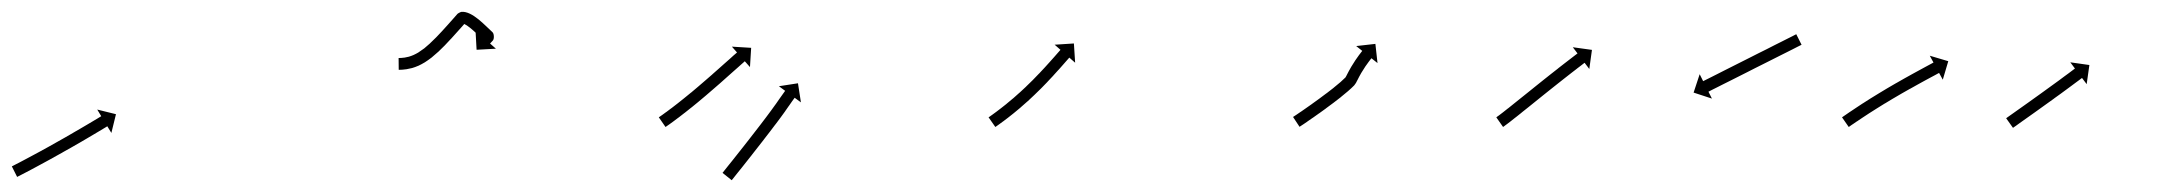

<svg xmlns="http://www.w3.org/2000/svg" viewBox="-36 -307 3689 326"><path d="M-14.3 -25.3C-14.8 -25 -15.4 -24.8 -15.9 -24.5L-6.9 -6.6C-6.3 -6.9 -5.7 -7.2 -5.2 -7.5L-5.2 -7.5L-5.2 -7.5C-3.5 -8.3 -1.9 -9.2 -0.3 -10L-0.3 -10L-0.3 -10C2.3 -11.3 4.8 -12.7 7.4 -14L7.4 -14L7.4 -14C10.7 -15.7 14 -17.5 17.3 -19.2L17.3 -19.2L17.3 -19.2C21.2 -21.3 25.1 -23.4 29 -25.5L29 -25.5L29 -25.5C33.4 -27.9 37.7 -30.2 42.1 -32.6L42.1 -32.6L42.1 -32.6C46.7 -35.1 51.4 -37.7 56 -40.2L56 -40.3L56 -40.3C60.8 -42.9 65.5 -45.6 70.3 -48.2L70.3 -48.2L70.3 -48.3C75.1 -50.9 79.8 -53.6 84.6 -56.3L84.6 -56.3L84.6 -56.3C89.2 -59 93.8 -61.6 98.3 -64.2L98.4 -64.2L98.4 -64.2C102.6 -66.7 106.9 -69.2 111.2 -71.7L111.2 -71.7L111.2 -71.7C115 -74 118.9 -76.2 122.7 -78.5L122.7 -78.5L122.7 -78.5C125.9 -80.4 129.1 -82.3 132.3 -84.2L132.3 -84.2L132.3 -84.2C134.8 -85.7 137.3 -87.2 139.8 -88.7C141.4 -89.6 143 -90.6 144.6 -91.6C145.1 -91.9 145.7 -92.2 146.2 -92.6L153.1 -81.3L160.9 -113.1L129.1 -121L135.9 -109.7C135.3 -109.3 134.8 -109 134.2 -108.7C132.6 -107.7 131 -106.8 129.5 -105.8C127 -104.3 124.5 -102.9 122.1 -101.4L122.1 -101.4L122.1 -101.4C118.9 -99.5 115.7 -97.6 112.5 -95.7L112.5 -95.7L112.5 -95.7C108.7 -93.4 104.9 -91.2 101.1 -89L101.1 -89L101.1 -89C96.9 -86.5 92.6 -84 88.3 -81.6L88.3 -81.6L88.4 -81.6C83.8 -78.9 79.2 -76.3 74.7 -73.7L74.7 -73.7L74.7 -73.7C70 -71 65.2 -68.3 60.5 -65.7L60.5 -65.7L60.5 -65.7C55.8 -63 51 -60.4 46.3 -57.7L46.3 -57.7L46.3 -57.7C41.7 -55.2 37.1 -52.7 32.5 -50.1L32.5 -50.1L32.5 -50.1C28.2 -47.8 23.8 -45.4 19.5 -43.1L19.5 -43.1L19.5 -43.1C15.7 -41 11.8 -39 7.9 -36.9L7.9 -36.9L7.9 -36.9C4.6 -35.2 1.4 -33.4 -1.9 -31.7L-1.9 -31.7L-1.9 -31.7C-4.4 -30.4 -6.9 -29.1 -9.5 -27.8L-9.5 -27.8L-9.5 -27.8C-11.1 -26.9 -12.7 -26.1 -14.3 -25.3L-14.3 -25.3Z M642.3 -208.5C641.8 -208.5 641.3 -208.5 640.8 -208.5L641 -188.5C641.5 -188.5 642.1 -188.5 642.6 -188.5C642.6 -188.5 642.6 -188.5 642.6 -188.5C642.7 -188.5 642.7 -188.5 642.7 -188.5C644.2 -188.6 645.8 -188.6 647.3 -188.7C647.3 -188.7 647.3 -188.7 647.4 -188.7C647.4 -188.7 647.5 -188.7 647.5 -188.7C649.8 -188.9 652.1 -189.2 654.4 -189.5C654.4 -189.5 654.5 -189.5 654.6 -189.5C654.7 -189.5 654.8 -189.6 654.8 -189.6C657.7 -190.1 660.6 -190.7 663.4 -191.4C663.4 -191.4 663.5 -191.4 663.6 -191.5C663.7 -191.5 663.8 -191.5 663.8 -191.5C667.2 -192.5 670.5 -193.7 673.7 -195.1C673.7 -195.1 673.8 -195.1 673.9 -195.2C674 -195.2 674.1 -195.2 674.1 -195.2C677.8 -196.9 681.3 -198.8 684.8 -200.9C684.8 -200.9 684.9 -200.9 685 -201C685.1 -201 685.2 -201.1 685.2 -201.1C689 -203.5 692.7 -206.2 696.3 -208.9C696.3 -208.9 696.4 -209 696.4 -209C696.5 -209.1 696.6 -209.1 696.6 -209.1C700.4 -212.2 704.1 -215.5 707.8 -218.8C707.8 -218.8 707.8 -218.8 707.9 -218.8C707.9 -218.9 708 -218.9 708 -218.9C711.7 -222.4 715.4 -226 719 -229.7C719 -229.7 719 -229.7 719 -229.8C719.1 -229.8 719.1 -229.8 719.1 -229.8C722.6 -233.5 726.2 -237.2 729.6 -241C729.6 -241 729.7 -241 729.7 -241C729.7 -241 729.7 -241 729.7 -241C733 -244.6 736.3 -248.3 739.5 -251.9L739.5 -251.9L739.5 -251.9C742.5 -255.2 745.4 -258.5 748.4 -261.8C750.8 -264.7 753.3 -267.5 755.8 -270.3C756.1 -270.7 754.2 -269.8 752.4 -268.9C750.5 -267.9 748.7 -266.9 749.1 -267C756.3 -267.6 778.4 -245 786.7 -237.5C788.2 -236.2 788.7 -240.5 788.5 -244.7C788.3 -249 787.4 -253.2 786 -251.7C784.9 -250.4 783.7 -249.1 782.5 -247.8L782.5 -247.8L782.5 -247.8C782.1 -247.4 781.6 -246.9 781.2 -246.4L771.4 -255.2L773.2 -222.5L806 -224.3L796.1 -233.1C796.6 -233.6 797 -234 797.4 -234.5L797.4 -234.5L797.4 -234.5C798.5 -235.7 799.6 -236.9 800.8 -238.2C802.1 -239.6 802.7 -242.5 802.5 -245.4C802.4 -248.3 801.6 -251.1 800.1 -252.4C787.6 -263.6 766.1 -288.4 747.5 -286.9C747 -286.9 745.5 -286.2 744 -285.5C742.6 -284.7 741.1 -283.9 740.8 -283.5C738.3 -280.7 735.8 -277.9 733.4 -275.1C730.4 -271.8 727.5 -268.5 724.6 -265.2L724.6 -265.2L724.6 -265.2C721.4 -261.6 718.2 -258.1 714.9 -254.5C714.9 -254.5 714.9 -254.5 715 -254.6C715 -254.6 715 -254.6 715 -254.6C711.6 -250.9 708.2 -247.3 704.7 -243.7C704.7 -243.7 704.7 -243.7 704.7 -243.7C704.8 -243.8 704.8 -243.8 704.8 -243.8C701.3 -240.3 697.8 -236.8 694.2 -233.5C694.2 -233.5 694.3 -233.5 694.3 -233.5C694.3 -233.6 694.4 -233.6 694.4 -233.6C691 -230.5 687.5 -227.5 684 -224.6C684 -224.6 684 -224.7 684.1 -224.7C684.1 -224.8 684.2 -224.8 684.2 -224.8C681 -222.4 677.7 -220.1 674.3 -217.9C674.3 -217.9 674.4 -218 674.5 -218C674.6 -218.1 674.7 -218.1 674.7 -218.1C671.8 -216.4 668.8 -214.8 665.7 -213.4C665.7 -213.4 665.8 -213.4 665.9 -213.5C666 -213.5 666.1 -213.6 666.1 -213.6C663.5 -212.5 660.8 -211.5 658.1 -210.7C658.1 -210.7 658.2 -210.7 658.3 -210.7C658.4 -210.8 658.5 -210.8 658.5 -210.8C656.1 -210.2 653.8 -209.7 651.4 -209.3C651.4 -209.3 651.4 -209.3 651.5 -209.3C651.6 -209.3 651.7 -209.3 651.7 -209.3C649.8 -209.1 647.8 -208.8 645.9 -208.7C645.9 -208.7 645.9 -208.7 646 -208.7C646.1 -208.7 646.1 -208.7 646.1 -208.7C644.8 -208.6 643.5 -208.5 642.2 -208.5C642.2 -208.5 642.2 -208.5 642.3 -208.5C642.3 -208.5 642.3 -208.5 642.3 -208.5Z M1084.2 -108.9C1083.7 -108.5 1083.2 -108.2 1082.6 -107.8L1094 -91.4C1094.6 -91.8 1095.1 -92.1 1095.6 -92.5L1095.6 -92.5L1095.6 -92.5C1097.1 -93.5 1098.6 -94.6 1100.1 -95.6L1100.1 -95.6L1100.1 -95.6C1102.4 -97.3 1104.7 -98.9 1107 -100.6L1107 -100.6L1107 -100.6C1110 -102.8 1112.9 -105 1115.8 -107.2C1115.8 -107.2 1115.9 -107.2 1115.9 -107.2C1115.9 -107.2 1115.9 -107.2 1115.9 -107.2C1119.4 -109.8 1122.8 -112.5 1126.2 -115.2C1126.2 -115.2 1126.3 -115.2 1126.3 -115.2C1126.3 -115.2 1126.3 -115.2 1126.3 -115.2C1130.1 -118.2 1133.9 -121.2 1137.7 -124.3L1137.8 -124.3L1137.8 -124.3C1141.9 -127.6 1145.9 -130.9 1149.9 -134.2L1149.9 -134.3L1150 -134.3C1154.1 -137.7 1158.3 -141.2 1162.4 -144.7L1162.4 -144.7L1162.4 -144.7C1166.6 -148.3 1170.7 -151.8 1174.8 -155.4L1174.8 -155.4L1174.8 -155.4C1178.8 -158.9 1182.8 -162.3 1186.8 -165.8L1186.8 -165.8L1186.8 -165.8C1190.5 -169.1 1194.2 -172.4 1197.9 -175.7C1201.2 -178.6 1204.6 -181.6 1207.9 -184.6C1210.7 -187.1 1213.5 -189.6 1216.4 -192.1C1218.5 -194 1220.7 -196 1222.9 -197.9C1224.3 -199.1 1225.7 -200.4 1227.1 -201.6C1227.6 -202.1 1228.1 -202.5 1228.6 -203L1237.4 -193.1L1239.4 -225.8L1206.7 -227.8L1215.4 -217.9C1214.9 -217.5 1214.4 -217.1 1213.9 -216.6C1212.5 -215.4 1211 -214.1 1209.6 -212.9C1207.4 -210.9 1205.3 -209 1203.1 -207C1200.2 -204.5 1197.4 -202 1194.6 -199.5C1191.3 -196.5 1188 -193.6 1184.6 -190.6C1180.9 -187.4 1177.2 -184.1 1173.5 -180.8L1173.6 -180.8L1173.6 -180.8C1169.6 -177.4 1165.7 -173.9 1161.7 -170.5L1161.7 -170.5L1161.7 -170.5C1157.6 -167 1153.6 -163.5 1149.5 -160L1149.5 -160L1149.5 -160C1145.4 -156.5 1141.3 -153.1 1137.2 -149.6L1137.2 -149.6L1137.2 -149.7C1133.2 -146.4 1129.2 -143.1 1125.2 -139.9L1125.2 -139.9L1125.2 -139.9C1121.5 -136.9 1117.7 -133.9 1113.9 -130.9C1113.9 -130.9 1114 -130.9 1114 -130.9C1114 -131 1114 -131 1114 -131C1110.6 -128.3 1107.2 -125.7 1103.8 -123.1C1103.8 -123.1 1103.8 -123.2 1103.8 -123.2C1103.8 -123.2 1103.8 -123.2 1103.8 -123.2C1101 -121 1098.1 -118.9 1095.2 -116.7L1095.2 -116.8L1095.2 -116.8C1093 -115.1 1090.7 -113.5 1088.5 -111.9L1088.5 -111.9L1088.5 -111.9C1087.1 -110.9 1085.6 -109.9 1084.2 -108.9L1084.2 -108.9ZM1192 -15C1191.6 -14.5 1191.2 -14 1190.8 -13.5L1206.4 -1C1206.8 -1.5 1207.2 -2 1207.6 -2.5C1208.8 -4 1209.9 -5.4 1211.1 -6.9C1212.9 -9.1 1214.7 -11.4 1216.5 -13.7C1218.9 -16.6 1221.2 -19.5 1223.6 -22.5C1226.3 -26 1229.1 -29.5 1231.9 -33C1235 -36.9 1238 -40.7 1241.1 -44.6L1241.1 -44.7L1241.1 -44.7C1244.4 -48.8 1247.7 -53 1250.9 -57.2L1250.9 -57.2L1250.9 -57.2C1254.3 -61.5 1257.7 -65.8 1261 -70.1L1261 -70.2L1261 -70.2C1264.4 -74.5 1267.7 -78.8 1271 -83.1L1271 -83.2L1271.1 -83.2C1274.3 -87.4 1277.5 -91.6 1280.6 -95.8L1280.6 -95.8L1280.7 -95.8C1283.6 -99.7 1286.5 -103.7 1289.5 -107.6L1289.5 -107.6L1289.5 -107.6C1292.1 -111.1 1294.6 -114.7 1297.2 -118.2C1297.2 -118.2 1297.2 -118.2 1297.2 -118.2C1297.2 -118.2 1297.2 -118.3 1297.2 -118.3C1299.3 -121.3 1301.4 -124.3 1303.5 -127.3L1303.5 -127.3L1303.5 -127.2C1305.2 -129.7 1306.9 -132.2 1308.7 -134.7L1308.7 -134.6L1308.6 -134.6C1309.8 -136.2 1310.9 -137.8 1312.1 -139.4L1312 -139.3L1312 -139.3C1312.4 -139.9 1312.9 -140.5 1313.3 -141L1323.9 -133.2L1318.9 -165.6L1286.5 -160.6L1297.1 -152.8C1296.7 -152.2 1296.3 -151.7 1295.9 -151.1L1295.9 -151.1L1295.9 -151.1C1294.7 -149.5 1293.5 -147.9 1292.4 -146.2L1292.4 -146.2L1292.4 -146.2C1290.6 -143.7 1288.8 -141.2 1287 -138.6L1287 -138.6L1287 -138.6C1285 -135.7 1283 -132.7 1280.9 -129.8C1280.9 -129.8 1280.9 -129.8 1280.9 -129.9C1280.9 -129.9 1280.9 -129.9 1280.9 -129.9C1278.4 -126.4 1275.9 -122.9 1273.4 -119.5L1273.4 -119.5L1273.4 -119.5C1270.5 -115.6 1267.6 -111.7 1264.7 -107.8L1264.7 -107.8L1264.7 -107.8C1261.5 -103.6 1258.3 -99.5 1255.2 -95.3L1255.2 -95.3L1255.2 -95.3C1251.9 -91 1248.5 -86.7 1245.2 -82.4L1245.2 -82.4L1245.2 -82.4C1241.9 -78.1 1238.5 -73.8 1235.2 -69.5L1235.2 -69.5L1235.2 -69.5C1231.9 -65.3 1228.7 -61.2 1225.4 -57L1225.4 -57L1225.4 -57C1222.3 -53.1 1219.3 -49.2 1216.2 -45.4C1213.4 -41.9 1210.7 -38.4 1207.9 -34.9C1205.6 -32 1203.3 -29.1 1200.9 -26.2C1199.1 -23.9 1197.3 -21.6 1195.5 -19.4C1194.3 -17.9 1193.2 -16.5 1192 -15Z M1644.1 -108.8C1643.6 -108.5 1643.1 -108.1 1642.5 -107.8L1654 -91.4C1654.5 -91.7 1655 -92.1 1655.6 -92.5L1655.6 -92.5L1655.6 -92.5C1657.1 -93.5 1658.5 -94.6 1660 -95.6L1660 -95.6L1660 -95.6C1662.3 -97.3 1664.6 -98.9 1666.8 -100.6C1666.8 -100.6 1666.8 -100.6 1666.8 -100.6C1666.9 -100.6 1666.9 -100.6 1666.9 -100.6C1669.8 -102.8 1672.7 -105 1675.6 -107.2C1675.6 -107.2 1675.6 -107.2 1675.6 -107.2C1675.6 -107.2 1675.6 -107.2 1675.6 -107.2C1679 -109.9 1682.4 -112.6 1685.7 -115.2C1685.7 -115.2 1685.7 -115.3 1685.8 -115.3C1685.8 -115.3 1685.8 -115.3 1685.8 -115.3C1689.5 -118.3 1693.2 -121.4 1696.9 -124.5C1696.9 -124.5 1696.9 -124.5 1696.9 -124.6C1696.9 -124.6 1696.9 -124.6 1696.9 -124.6C1700.8 -127.9 1704.7 -131.3 1708.5 -134.8C1708.5 -134.8 1708.5 -134.8 1708.5 -134.8C1708.5 -134.8 1708.6 -134.8 1708.6 -134.8C1712.5 -138.4 1716.4 -142 1720.2 -145.7C1720.2 -145.7 1720.3 -145.7 1720.3 -145.7C1720.3 -145.7 1720.3 -145.8 1720.3 -145.8C1724.1 -149.4 1727.9 -153.2 1731.7 -156.9C1731.7 -156.9 1731.7 -157 1731.7 -157C1731.8 -157 1731.8 -157 1731.8 -157C1735.4 -160.7 1739 -164.4 1742.6 -168.1C1742.6 -168.1 1742.6 -168.1 1742.6 -168.2C1742.6 -168.2 1742.6 -168.2 1742.6 -168.2C1746 -171.7 1749.3 -175.3 1752.6 -178.8L1752.6 -178.9L1752.6 -178.9C1755.6 -182.1 1758.5 -185.3 1761.4 -188.6L1761.5 -188.6L1761.5 -188.6C1763.9 -191.4 1766.4 -194.2 1768.9 -197L1768.9 -197L1768.9 -197C1770.8 -199.2 1772.7 -201.3 1774.6 -203.5C1775.9 -204.9 1777.1 -206.3 1778.3 -207.7C1778.8 -208.2 1779.2 -208.7 1779.6 -209.2L1789.5 -200.5L1787.4 -233.2L1754.7 -231.1L1764.6 -222.4C1764.2 -221.9 1763.7 -221.4 1763.3 -220.9C1762.1 -219.5 1760.8 -218.1 1759.6 -216.7C1757.7 -214.5 1755.8 -212.4 1753.9 -210.2L1753.9 -210.2L1753.9 -210.2C1751.5 -207.5 1749 -204.7 1746.5 -201.9L1746.6 -202L1746.6 -202C1743.7 -198.8 1740.8 -195.6 1737.9 -192.4L1737.9 -192.4L1737.9 -192.4C1734.6 -188.9 1731.4 -185.4 1728.1 -181.9C1728.1 -181.9 1728.1 -181.9 1728.1 -181.9C1728.1 -182 1728.1 -182 1728.1 -182C1724.6 -178.3 1721.1 -174.7 1717.5 -171C1717.5 -171 1717.5 -171.1 1717.6 -171.1C1717.6 -171.1 1717.6 -171.1 1717.6 -171.1C1713.9 -167.4 1710.2 -163.8 1706.4 -160.2C1706.4 -160.2 1706.4 -160.2 1706.5 -160.2C1706.5 -160.2 1706.5 -160.2 1706.5 -160.2C1702.7 -156.6 1698.9 -153.1 1695.1 -149.6C1695.1 -149.6 1695.1 -149.6 1695.1 -149.6C1695.1 -149.6 1695.1 -149.7 1695.1 -149.7C1691.4 -146.3 1687.6 -143 1683.9 -139.7C1683.9 -139.7 1683.9 -139.7 1683.9 -139.7C1683.9 -139.8 1683.9 -139.8 1683.9 -139.8C1680.3 -136.7 1676.7 -133.7 1673.1 -130.8C1673.1 -130.8 1673.1 -130.8 1673.2 -130.8C1673.2 -130.8 1673.2 -130.8 1673.2 -130.8C1669.9 -128.2 1666.6 -125.6 1663.3 -123C1663.3 -123 1663.3 -123 1663.4 -123C1663.4 -123.1 1663.4 -123.1 1663.4 -123.1C1660.6 -120.9 1657.7 -118.8 1654.9 -116.6C1654.9 -116.6 1654.9 -116.7 1654.9 -116.7C1654.9 -116.7 1655 -116.7 1655 -116.7C1652.8 -115.1 1650.5 -113.4 1648.3 -111.8L1648.3 -111.9L1648.4 -111.9C1646.9 -110.9 1645.5 -109.8 1644.1 -108.8L1644.1 -108.8Z M2161 -109.4C2160.5 -109.1 2160 -108.7 2159.5 -108.4L2170.5 -91.7C2171 -92 2171.5 -92.4 2172 -92.7L2172 -92.7L2172 -92.7C2173.6 -93.7 2175.1 -94.7 2176.6 -95.7L2176.6 -95.7L2176.6 -95.7C2179 -97.3 2181.3 -98.9 2183.7 -100.5L2183.7 -100.5L2183.7 -100.6C2186.7 -102.7 2189.8 -104.8 2192.8 -106.9L2192.9 -106.9L2192.9 -106.9C2196.5 -109.4 2200.1 -112 2203.6 -114.5L2203.7 -114.5L2203.7 -114.5C2207.7 -117.4 2211.6 -120.2 2215.6 -123.1L2215.6 -123.1L2215.6 -123.2C2219.8 -126.2 2224 -129.4 2228.2 -132.5C2228.2 -132.5 2228.2 -132.5 2228.2 -132.5C2228.2 -132.5 2228.2 -132.5 2228.2 -132.5C2232.5 -135.8 2236.7 -139 2240.9 -142.3C2240.9 -142.3 2240.9 -142.4 2240.9 -142.4C2240.9 -142.4 2240.9 -142.4 2240.9 -142.4C2245 -145.7 2249 -149 2253 -152.4C2253 -152.4 2253 -152.4 2253.1 -152.4C2253.1 -152.5 2253.1 -152.5 2253.1 -152.5C2256.6 -155.5 2260 -158.7 2263.2 -161.9C2263.2 -161.9 2263.3 -162.1 2263.4 -162.2C2263.5 -162.3 2263.6 -162.4 2263.6 -162.4C2265.8 -164.9 2267.1 -167.5 2268.5 -170.5C2268.5 -170.5 2268.5 -170.4 2268.4 -170.3C2268.4 -170.2 2268.4 -170.2 2268.4 -170.2C2270.6 -174.7 2273 -179.1 2275.5 -183.5C2275.5 -183.5 2275.5 -183.4 2275.4 -183.4C2275.4 -183.3 2275.4 -183.3 2275.4 -183.3C2277.6 -186.8 2279.8 -190.4 2282.1 -193.9C2282.1 -193.9 2282.1 -193.9 2282.1 -193.8C2282 -193.8 2282 -193.8 2282 -193.8C2283.9 -196.4 2285.7 -199 2287.6 -201.6C2287.6 -201.6 2287.6 -201.6 2287.6 -201.6C2287.6 -201.6 2287.5 -201.5 2287.5 -201.5C2288.8 -203.2 2290 -204.8 2291.3 -206.5C2291.3 -206.5 2291.3 -206.4 2291.3 -206.4C2291.3 -206.4 2291.3 -206.4 2291.3 -206.4C2291.7 -207 2292.2 -207.6 2292.6 -208.1L2302.9 -199.9L2299.3 -232.5L2266.7 -228.8L2277 -220.6C2276.5 -220 2276.1 -219.4 2275.6 -218.8C2275.6 -218.8 2275.6 -218.8 2275.6 -218.8C2275.6 -218.8 2275.6 -218.8 2275.6 -218.8C2274.2 -217.1 2272.9 -215.3 2271.6 -213.6C2271.6 -213.6 2271.5 -213.5 2271.5 -213.5C2271.5 -213.5 2271.5 -213.5 2271.5 -213.5C2269.5 -210.7 2267.5 -207.9 2265.6 -205.1C2265.6 -205.1 2265.5 -205.1 2265.5 -205C2265.5 -205 2265.5 -205 2265.5 -205C2263 -201.2 2260.6 -197.4 2258.3 -193.6C2258.3 -193.6 2258.3 -193.6 2258.2 -193.5C2258.2 -193.5 2258.2 -193.4 2258.2 -193.4C2255.5 -188.7 2252.9 -184 2250.5 -179.2C2250.5 -179.2 2250.5 -179.1 2250.4 -179C2250.4 -179 2250.4 -178.9 2250.4 -178.9C2249.7 -177.5 2249 -176.1 2248.5 -175.5C2248.5 -175.5 2248.6 -175.7 2248.8 -175.8C2248.9 -175.9 2249 -176 2249 -176C2246 -173 2243 -170.2 2239.9 -167.5C2239.9 -167.5 2239.9 -167.5 2239.9 -167.5C2240 -167.6 2240 -167.6 2240 -167.6C2236.2 -164.3 2232.3 -161.1 2228.4 -158C2228.4 -158 2228.4 -158 2228.4 -158C2228.5 -158 2228.5 -158 2228.5 -158C2224.4 -154.8 2220.2 -151.6 2216.1 -148.4C2216.1 -148.4 2216.1 -148.4 2216.1 -148.5C2216.1 -148.5 2216.1 -148.5 2216.1 -148.5C2212 -145.4 2207.9 -142.3 2203.8 -139.3L2203.8 -139.3L2203.8 -139.3C2199.9 -136.4 2196 -133.6 2192 -130.8L2192 -130.8L2192.1 -130.8C2188.5 -128.3 2185 -125.8 2181.4 -123.3L2181.4 -123.3L2181.4 -123.3C2178.4 -121.2 2175.4 -119.1 2172.4 -117L2172.4 -117L2172.4 -117.1C2170.1 -115.5 2167.7 -113.9 2165.4 -112.3L2165.4 -112.3L2165.4 -112.3C2164 -111.4 2162.5 -110.4 2161 -109.4L2161 -109.4Z M2505.9 -108.7C2505.5 -108.4 2505.1 -108.1 2504.6 -107.8L2516.1 -91.4C2516.5 -91.7 2517 -92.1 2517.4 -92.4C2517.4 -92.4 2517.5 -92.4 2517.5 -92.4C2517.5 -92.4 2517.5 -92.4 2517.5 -92.4C2518.9 -93.4 2520.3 -94.4 2521.6 -95.5C2521.6 -95.5 2521.7 -95.5 2521.7 -95.5C2521.7 -95.5 2521.7 -95.5 2521.7 -95.5C2523.9 -97.2 2526.1 -98.9 2528.4 -100.6L2528.4 -100.6L2528.4 -100.6C2531.3 -102.9 2534.2 -105.2 2537.1 -107.5L2537.1 -107.5L2537.2 -107.5C2540.6 -110.2 2544.1 -113 2547.5 -115.7L2547.5 -115.8L2547.5 -115.8C2551.4 -118.9 2555.3 -122 2559.2 -125.1C2563.3 -128.4 2567.5 -131.8 2571.6 -135.1C2575.9 -138.6 2580.2 -142 2584.5 -145.5C2588.8 -148.9 2593.1 -152.4 2597.4 -155.8L2597.4 -155.8L2597.4 -155.8C2601.6 -159.2 2605.8 -162.5 2610 -165.8L2610 -165.8L2610 -165.8C2613.9 -168.9 2617.9 -172 2621.8 -175.1L2621.8 -175.1L2621.8 -175.1C2625.3 -177.9 2628.9 -180.7 2632.4 -183.4L2632.4 -183.4L2632.4 -183.4C2635.4 -185.7 2638.4 -188.1 2641.5 -190.4L2641.5 -190.4L2641.4 -190.4C2643.8 -192.2 2646.1 -194 2648.4 -195.7L2648.4 -195.7L2648.4 -195.7C2649.9 -196.9 2651.4 -198 2652.9 -199.2C2653.5 -199.6 2654 -200 2654.5 -200.4L2662.5 -189.9L2667 -222.3L2634.5 -226.8L2642.5 -216.3C2641.9 -215.9 2641.4 -215.5 2640.9 -215.1C2639.3 -213.9 2637.8 -212.8 2636.3 -211.6L2636.3 -211.6L2636.3 -211.6C2634 -209.8 2631.6 -208 2629.3 -206.2L2629.3 -206.2L2629.3 -206.2C2626.2 -203.9 2623.2 -201.6 2620.2 -199.2L2620.2 -199.2L2620.2 -199.2C2616.6 -196.4 2613 -193.6 2609.5 -190.9L2609.5 -190.9L2609.5 -190.8C2605.5 -187.7 2601.5 -184.6 2597.6 -181.5L2597.6 -181.5L2597.6 -181.5C2593.4 -178.2 2589.2 -174.8 2585 -171.5L2585 -171.5L2585 -171.5C2580.6 -168 2576.3 -164.5 2572 -161.1C2567.7 -157.6 2563.4 -154.2 2559.1 -150.7C2554.9 -147.4 2550.8 -144 2546.6 -140.7C2542.8 -137.6 2538.9 -134.5 2535 -131.4L2535 -131.4L2535 -131.4C2531.6 -128.6 2528.2 -125.9 2524.7 -123.1L2524.7 -123.1L2524.7 -123.2C2521.9 -120.9 2519 -118.6 2516.1 -116.4L2516.1 -116.4L2516.1 -116.4C2514 -114.8 2511.8 -113.1 2509.7 -111.5C2509.7 -111.5 2509.7 -111.5 2509.7 -111.5C2509.7 -111.5 2509.7 -111.5 2509.7 -111.5C2508.4 -110.6 2507.1 -109.6 2505.8 -108.7C2505.8 -108.7 2505.9 -108.7 2505.9 -108.7C2505.9 -108.7 2505.9 -108.7 2505.9 -108.7ZM3021.1 -230.1C3021.7 -230.4 3022.3 -230.7 3022.9 -231L3013.9 -248.9C3013.3 -248.6 3012.7 -248.3 3012.1 -248C3010.4 -247.1 3008.8 -246.3 3007.1 -245.4C3004.5 -244.1 3001.9 -242.8 2999.3 -241.5C2995.9 -239.8 2992.6 -238.1 2989.2 -236.4C2985.2 -234.4 2981.2 -232.4 2977.2 -230.4C2972.8 -228.1 2968.3 -225.9 2963.9 -223.6C2959.1 -221.2 2954.3 -218.9 2949.6 -216.5C2944.7 -214 2939.8 -211.5 2934.8 -209C2929.9 -206.5 2925 -204.1 2920.1 -201.6C2915.3 -199.2 2910.6 -196.8 2905.8 -194.4C2901.4 -192.2 2896.9 -189.9 2892.5 -187.7C2888.5 -185.7 2884.5 -183.6 2880.5 -181.6C2877.1 -179.9 2873.8 -178.2 2870.4 -176.5C2867.8 -175.2 2865.2 -173.9 2862.6 -172.6C2860.9 -171.8 2859.3 -170.9 2857.6 -170.1C2857 -169.8 2856.4 -169.5 2855.8 -169.2L2849.9 -181L2839.6 -149.8L2870.7 -139.6L2864.8 -151.3C2865.4 -151.6 2866 -151.9 2866.6 -152.2C2868.3 -153.1 2869.9 -153.9 2871.6 -154.8C2874.2 -156.1 2876.8 -157.4 2879.4 -158.7C2882.8 -160.4 2886.1 -162.1 2889.5 -163.8C2893.5 -165.8 2897.5 -167.8 2901.5 -169.8C2905.9 -172 2910.4 -174.3 2914.8 -176.5C2919.6 -178.9 2924.3 -181.3 2929.1 -183.7C2934 -186.2 2938.9 -188.7 2943.8 -191.2C2948.8 -193.6 2953.7 -196.1 2958.6 -198.6C2963.3 -201 2968.1 -203.4 2972.9 -205.8C2977.3 -208 2981.8 -210.3 2986.2 -212.5C2990.2 -214.5 2994.2 -216.5 2998.2 -218.5C3001.6 -220.2 3004.9 -221.9 3008.3 -223.6C3010.9 -225 3013.5 -226.3 3016.1 -227.6C3017.8 -228.4 3019.4 -229.3 3021.1 -230.1Z M3093.2 -108.9C3092.7 -108.5 3092.1 -108.2 3091.6 -107.8L3103 -91.4C3103.5 -91.7 3104.1 -92.1 3104.7 -92.5L3104.6 -92.5L3104.6 -92.5C3106.2 -93.6 3107.8 -94.7 3109.3 -95.8L3109.3 -95.8L3109.3 -95.7C3111.8 -97.4 3114.2 -99.1 3116.7 -100.8L3116.7 -100.7L3116.7 -100.7C3119.8 -102.9 3123 -105 3126.2 -107.1L3126.2 -107.1L3126.2 -107.1C3130 -109.6 3133.8 -112.1 3137.6 -114.6L3137.6 -114.6L3137.6 -114.6C3141.9 -117.3 3146.1 -120 3150.4 -122.7L3150.4 -122.7L3150.4 -122.7C3155 -125.6 3159.6 -128.4 3164.2 -131.3L3164.2 -131.2L3164.2 -131.2C3169 -134.1 3173.8 -137 3178.6 -139.9L3178.6 -139.9L3178.5 -139.8C3183.4 -142.7 3188.2 -145.5 3193 -148.3L3193 -148.3L3193 -148.3C3197.7 -150.9 3202.4 -153.6 3207.1 -156.3L3207.1 -156.3L3207.1 -156.2C3211.5 -158.7 3215.9 -161.2 3220.3 -163.6L3220.3 -163.6L3220.3 -163.6C3224.2 -165.7 3228.1 -167.9 3232.1 -170.1L3232.1 -170.1L3232.1 -170.1C3235.4 -171.9 3238.7 -173.7 3242.1 -175.5C3244.6 -176.9 3247.2 -178.2 3249.8 -179.6C3251.4 -180.5 3253 -181.4 3254.7 -182.3C3255.3 -182.6 3255.8 -182.9 3256.4 -183.2L3262.7 -171.7L3272 -203.1L3240.6 -212.4L3246.9 -200.8C3246.3 -200.5 3245.7 -200.2 3245.2 -199.9C3243.5 -199 3241.9 -198.1 3240.2 -197.2C3237.7 -195.8 3235.1 -194.4 3232.6 -193.1C3229.2 -191.3 3225.9 -189.4 3222.5 -187.6L3222.5 -187.6L3222.5 -187.6C3218.6 -185.5 3214.6 -183.3 3210.6 -181.1L3210.6 -181.1L3210.6 -181.1C3206.2 -178.6 3201.7 -176.2 3197.3 -173.7L3197.3 -173.7L3197.3 -173.7C3192.5 -171 3187.8 -168.3 3183.1 -165.6L3183 -165.6L3183 -165.6C3178.1 -162.8 3173.3 -159.9 3168.4 -157.1L3168.4 -157.1L3168.4 -157.1C3163.5 -154.2 3158.7 -151.3 3153.8 -148.3L3153.8 -148.3L3153.8 -148.3C3149.1 -145.5 3144.5 -142.6 3139.8 -139.7L3139.8 -139.7L3139.8 -139.7C3135.4 -136.9 3131.1 -134.2 3126.8 -131.4L3126.8 -131.4L3126.7 -131.4C3122.9 -128.9 3119 -126.4 3115.2 -123.8L3115.2 -123.8L3115.2 -123.8C3111.9 -121.7 3108.7 -119.5 3105.5 -117.3L3105.5 -117.3L3105.4 -117.3C3103 -115.6 3100.5 -113.9 3098 -112.2L3098 -112.2L3098 -112.2C3096.4 -111.1 3094.8 -110 3093.2 -108.9L3093.2 -108.9Z M3371.6 -107.2C3371.2 -106.9 3370.7 -106.5 3370.3 -106.2L3381.9 -89.9C3382.3 -90.2 3382.7 -90.6 3383.2 -90.9C3384.4 -91.8 3385.7 -92.7 3387 -93.5C3388.9 -94.9 3390.8 -96.3 3392.8 -97.7C3395.3 -99.5 3397.8 -101.3 3400.4 -103.1C3403.3 -105.2 3406.3 -107.3 3409.3 -109.4C3412.6 -111.8 3415.9 -114.1 3419.3 -116.5C3422.8 -119 3426.4 -121.6 3429.9 -124.1C3433.6 -126.7 3437.2 -129.3 3440.9 -132C3444.5 -134.6 3448.2 -137.2 3451.8 -139.8L3451.8 -139.8L3451.8 -139.9C3455.3 -142.4 3458.9 -145 3462.4 -147.5L3462.4 -147.5L3462.4 -147.5C3465.7 -149.9 3468.9 -152.3 3472.2 -154.7L3472.2 -154.7L3472.2 -154.7C3475.2 -156.9 3478.1 -159 3481 -161.2L3481 -161.2L3481 -161.2C3483.5 -163 3486 -164.8 3488.4 -166.7C3490.3 -168.1 3492.2 -169.5 3494.1 -170.9C3495.4 -171.8 3496.6 -172.8 3497.8 -173.7C3498.2 -174 3498.7 -174.3 3499.1 -174.6L3507 -164.1L3511.6 -196.6L3479.2 -201.2L3487.1 -190.6C3486.7 -190.3 3486.2 -190 3485.8 -189.7C3484.6 -188.8 3483.4 -187.9 3482.2 -187C3480.3 -185.5 3478.4 -184.1 3476.5 -182.7C3474 -180.9 3471.6 -179.1 3469.1 -177.3L3469.1 -177.3L3469.1 -177.3C3466.2 -175.1 3463.3 -173 3460.4 -170.8L3460.4 -170.8L3460.4 -170.8C3457.1 -168.5 3453.9 -166.1 3450.6 -163.7L3450.6 -163.7L3450.6 -163.7C3447.1 -161.1 3443.6 -158.6 3440.1 -156.1L3440.1 -156.1L3440.1 -156.1C3436.5 -153.4 3432.8 -150.8 3429.2 -148.2C3425.6 -145.6 3421.9 -143 3418.3 -140.4C3414.7 -137.8 3411.2 -135.3 3407.7 -132.8C3404.3 -130.4 3401 -128.1 3397.7 -125.7C3394.7 -123.6 3391.8 -121.5 3388.8 -119.4C3386.3 -117.6 3383.7 -115.8 3381.2 -114C3379.3 -112.6 3377.3 -111.2 3375.4 -109.9C3374.1 -109 3372.9 -108.1 3371.6 -107.2Z"/></svg>

Font: FRB American Cursive Just Arrows Extrabold
Style: Bold Italic
Weight: 800
Italic angle: -25°
Version: Version 2.0;Modular Font Editor K font №1